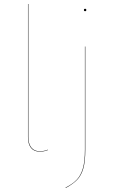

<svg xmlns="http://www.w3.org/2000/svg" viewBox="-20 -750 572 961"><path d="M120 -64V-730H122V-64Q122 -31 136.5 -12Q151 7 179 7Q201 7 220 -1V1Q201 9 179 9Q150 9 135 -10Q120 -29 120 -64ZM407 -1Q407 58 397 93Q387 128 366.5 149.5Q346 171 309 191L308 189Q345 170 365 148.5Q385 127 395 92Q405 57 405 -1V-517H407ZM412 -700Q412 -694 406 -694Q400 -694 400 -700Q400 -706 406 -706Q412 -706 412 -700Z"/></svg>

Font: FiraGO Two
Style: Regular
Weight: 100
Designer: bBox Type
Foundry: bBox Type GmbH
Version: Version 1.001